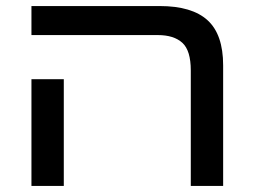

<svg xmlns="http://www.w3.org/2000/svg" viewBox="-20 -615 837 635"><path d="M611 0V-382Q611 -448 583 -473.5Q555 -499 502 -499H84V-595H508Q615 -595 666.5 -548Q718 -501 718 -399V0ZM84 -353H191V0H84Z"/></svg>

Font: Noto Sans Hebrew Medium
Style: Regular
Weight: 500
Designer: Monotype Design Team
Foundry: Monotype Imaging Inc.
Version: Version 2.003